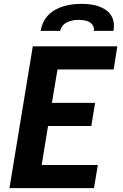

<svg xmlns="http://www.w3.org/2000/svg" viewBox="-20 -975 640 995"><path d="M29 0 150 -735H588L569 -615H278L249 -442H473L453 -322H229L196 -120H487L467 0ZM190 -815Q194 -837 204 -858.5Q214 -880 230.5 -897Q247 -914 268.5 -925.5Q290 -937 312.5 -943.5Q335 -950 357.5 -952.5Q380 -955 402 -955Q424 -955 445.5 -952.5Q467 -950 487.5 -943.5Q508 -937 525.5 -925.5Q543 -914 554.5 -897Q566 -880 569 -858.5Q572 -837 568 -815H466Q469 -830 462 -842Q455 -854 443.5 -860.5Q432 -867 417.5 -869.5Q403 -872 388 -872Q373 -872 358.5 -869.5Q344 -867 329.5 -860.5Q315 -854 305 -842Q295 -830 292 -815Z"/></svg>

Font: Iosevka Aile Heavy Oblique
Style: Regular
Weight: 900
Italic angle: -9°
Designer: Belleve Invis
Foundry: Belleve Invis
Version: Version 31.1.0; ttfautohint (v1.8.4)